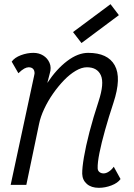

<svg xmlns="http://www.w3.org/2000/svg" viewBox="-20 -885 640 919"><path d="M524.5 -87 557 -28Q543.5 -9 513.5 2.5Q483.5 14 453 14Q417 14 395.8 -4.5Q374.5 -23 373.5 -53Q373 -81.5 381.8 -133Q390.5 -184.5 408.2 -253Q426 -321.5 452 -400.5Q480 -486 462.8 -524.5Q445.5 -563 396 -563Q371 -563 342.5 -546.2Q314 -529.5 286.2 -500.8Q258.5 -472 234 -437Q209.5 -402 191.8 -364.2Q174 -326.5 167 -292L106 0H31L143 -521Q143.5 -525 144.8 -530Q146 -535 145 -539.5Q144 -550.5 136.8 -556.8Q129.5 -563 117 -563Q108 -563 96.2 -556.8Q84.5 -550.5 68 -534.5L36 -590Q50 -609.5 80 -620.8Q110 -632 140 -632Q166.5 -632 187 -619.2Q207.5 -606.5 217.2 -584Q227 -561.5 218 -532.5L206.5 -488Q250 -554 301.5 -593Q353 -632 402 -632Q496 -632 529.2 -572.2Q562.5 -512.5 523 -393Q500 -323.5 482.8 -262Q465.5 -200.5 456 -153Q446.5 -105.5 447.5 -79Q448 -68 456 -61.5Q464 -55 476 -55Q488 -55 501.2 -63.8Q514.5 -72.5 524.5 -87ZM370 -679 329.5 -731.5 509 -865 549 -812.5Z"/></svg>

Font: Victor Mono Thin
Style: Italic
Weight: 100
Italic angle: -12°
Monospace: yes
Designer: Rune Bjørnerås
Version: Version 1.561;gftools[0.9.30]